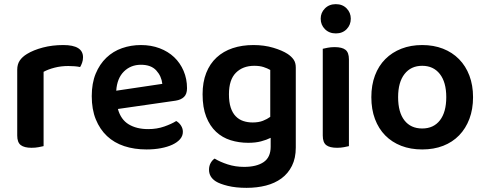

<svg xmlns="http://www.w3.org/2000/svg" viewBox="-20 -705 2339 925"><path d="M190 -1Q181 1 166 4Q151 7 132 7Q97 7 80 -6Q63 -19 63 -52V-369Q63 -395 75 -413Q87 -431 110 -445Q141 -464 186.5 -476Q232 -488 285 -488Q380 -488 380 -429Q380 -415 375.5 -402.5Q371 -390 366 -382Q343 -387 309 -387Q274 -387 243 -379Q212 -371 190 -359Z M548 -180Q562 -129 600 -106Q638 -83 694 -83Q736 -83 771.5 -95.5Q807 -108 829 -122Q843 -114 852 -100Q861 -86 861 -70Q861 -50 847.5 -34.5Q834 -19 810.5 -8Q787 3 755 9Q723 15 686 15Q627 15 578.5 -1Q530 -17 495.5 -49.5Q461 -82 441.5 -130Q422 -178 422 -242Q422 -304 441 -350Q460 -396 492.5 -427Q525 -458 568 -473Q611 -488 659 -488Q708 -488 749 -472.5Q790 -457 819 -429.5Q848 -402 864.5 -363.5Q881 -325 881 -280Q881 -252 866.5 -238Q852 -224 826 -220ZM659 -393Q610 -393 577 -360.5Q544 -328 540 -268L762 -301Q758 -338 733 -365.5Q708 -393 659 -393Z M1284 -41Q1264 -31 1237.5 -24Q1211 -17 1176 -17Q1131 -17 1091 -29.5Q1051 -42 1021 -70Q991 -98 973.5 -142.5Q956 -187 956 -251Q956 -309 973.5 -353.5Q991 -398 1023.5 -428Q1056 -458 1101 -473Q1146 -488 1201 -488Q1253 -488 1296.5 -475Q1340 -462 1366 -445Q1384 -433 1394.5 -418Q1405 -403 1405 -380V6Q1405 57 1386.5 94Q1368 131 1336 154.5Q1304 178 1261 189Q1218 200 1168 200Q1116 200 1077.5 190.5Q1039 181 1020 169Q987 148 987 113Q987 94 995 80Q1003 66 1014 59Q1040 75 1077 87Q1114 99 1156 99Q1216 99 1250 76Q1284 53 1284 2ZM1197 -115Q1226 -115 1246.5 -123Q1267 -131 1282 -142V-368Q1268 -376 1249.5 -382Q1231 -388 1205 -388Q1150 -388 1116.5 -354.5Q1083 -321 1083 -251Q1083 -213 1091.5 -187Q1100 -161 1115.5 -145Q1131 -129 1152 -122Q1173 -115 1197 -115Z M1535 -470Q1543 -472 1558.5 -475Q1574 -478 1592 -478Q1628 -478 1644.5 -465Q1661 -452 1661 -419V-1Q1653 1 1637.5 4Q1622 7 1604 7Q1568 7 1551.5 -6Q1535 -19 1535 -52ZM1525 -615Q1525 -644 1545.5 -664.5Q1566 -685 1598 -685Q1630 -685 1650 -664.5Q1670 -644 1670 -615Q1670 -585 1650 -564.5Q1630 -544 1598 -544Q1566 -544 1545.5 -564.5Q1525 -585 1525 -615Z M2259 -237Q2259 -179 2241.5 -132.5Q2224 -86 2192 -53Q2160 -20 2115 -2.5Q2070 15 2014 15Q1958 15 1913 -2.5Q1868 -20 1836 -52.5Q1804 -85 1786.5 -131.5Q1769 -178 1769 -237Q1769 -295 1786.5 -341.5Q1804 -388 1836.5 -420.5Q1869 -453 1914 -470.5Q1959 -488 2014 -488Q2069 -488 2114 -470.5Q2159 -453 2191.5 -420Q2224 -387 2241.5 -340.5Q2259 -294 2259 -237ZM2014 -388Q1960 -388 1929 -348.5Q1898 -309 1898 -237Q1898 -164 1928.5 -125Q1959 -86 2014 -86Q2069 -86 2099.5 -125.5Q2130 -165 2130 -237Q2130 -309 2099 -348.5Q2068 -388 2014 -388Z"/></svg>

Font: Baloo Chettan 2 SemiBold
Style: Regular
Weight: 600
Designer: Maithili Shingre, Unnati Kotecha and Ek Type
Foundry: Ek Type
Version: Version 1.640;hotconv 1.0.111;makeotfexe 2.5.65597; ttfautoh